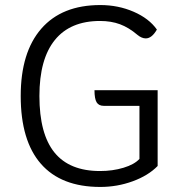

<svg xmlns="http://www.w3.org/2000/svg" viewBox="-20 -730 706 760"><path d="M604 -373V-73Q567 -35 505.5 -12.5Q444 10 377 10Q222 10 142 -81.5Q62 -173 62 -350Q62 -523 143.5 -616.5Q225 -710 377 -710Q448 -710 509 -683.5Q570 -657 601 -613Q581 -578 557 -578Q541 -578 524 -592Q490 -621 455 -634Q420 -647 376 -647Q258 -647 197 -571.5Q136 -496 136 -350Q136 -200 195.5 -126.5Q255 -53 376 -53Q426 -53 469 -66Q512 -79 532 -101V-311H391Q371 -311 362.5 -325Q354 -339 354 -373Z"/></svg>

Font: Krub
Style: Regular
Weight: 400
Designer: Ekaluck Peanpanawate
Foundry: Cadson Demak Co.,Ltd.
Version: Version 1.000; ttfautohint (v1.6)